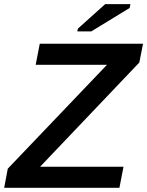

<svg xmlns="http://www.w3.org/2000/svg" viewBox="-42 -897 703 917"><path d="M547.9 -100.6 528.3 0H-22L-4.9 -91.3L468.8 -587.4H128.4L147.9 -688H641.1L623.5 -598.6L149.4 -100.6ZM577.1 -858.9 394 -747.1H327.1L330.1 -760.3L460.4 -877.4H581.1Z"/></svg>

Font: Arimo SemiBold
Style: Italic
Weight: 600
Italic angle: -12°
Version: Version 1.33